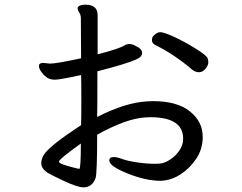

<svg xmlns="http://www.w3.org/2000/svg" viewBox="-20 -772 1040 824"><path d="M320 -47 299 -52Q233 -68 233 -78Q233 -89 327 -156Q327 -47 320 -47ZM834 -462Q850 -462 862 -477Q874 -492 874 -504Q874 -514 871 -522Q866 -535 815.5 -566Q765 -597 723.5 -615.5Q682 -634 668 -634Q652 -634 636 -615Q632 -609 632 -599Q632 -586 648 -578Q729 -538 806 -472Q819 -462 834 -462ZM339 32Q375 32 390 -7Q397 -28 397 -194Q522 -263 602 -268L625 -269Q766 -269 766 -177Q766 -149 749.5 -125.5Q733 -102 710 -87Q687 -72 667 -70L646 -69Q610 -69 569 -75Q528 -81 505 -89.5Q482 -98 468 -98Q449 -98 449 -83Q449 -59 527.5 -27.5Q606 4 670 4Q715 2 754.5 -23.5Q794 -49 822 -90.5Q850 -132 850 -185Q850 -250 795 -294Q740 -338 636 -338L612 -337Q518 -332 397 -270Q398 -313 398 -466Q523 -498 565 -517Q590 -528 590 -545Q590 -562 562 -575Q548 -583 536 -583Q523 -583 514 -577Q487 -561 399 -539V-707Q399 -752 346 -752Q320 -752 313 -739Q313 -729 320 -718Q327 -707 327 -695L328 -522Q223 -499 195 -499L166 -502Q147 -502 147 -489Q147 -479 156 -465.5Q165 -452 179 -441Q193 -430 216 -430Q237 -430 328 -450Q329 -427 329 -342Q329 -258 328 -235Q195 -148 169 -109Q157 -90 157 -71Q157 -50 183 -31Q192 -25 252 3.5Q312 32 339 32Z"/></svg>

Font: LXGW WenKai Mono TC
Style: Bold
Weight: 700
Designer: LXGW / Fontworks Inc.
Foundry: LXGW / Fontworks Inc.
Version: Version 1.330